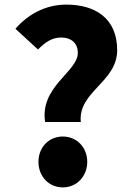

<svg xmlns="http://www.w3.org/2000/svg" viewBox="-20 -800 576 834"><path d="M176 -270H331C318 -402 489 -443 489 -582C489 -721 393 -780 268 -780C178 -780 102 -738 47 -675L145 -585C176 -616 205 -637 246 -637C287 -637 318 -615 318 -570C318 -488 152 -424 176 -270ZM253 14C314 14 359 -35 359 -97C359 -159 314 -207 253 -207C191 -207 147 -159 147 -97C147 -35 191 14 253 14Z"/></svg>

Font: ChiuKong Gothic MN Heavy
Style: Regular
Weight: 900
Designer: Ryoko NISHIZUKA 西塚涼子 (kana, bopomofo & ideographs); Paul D. Hunt (Latin, Greek & Cyrillic); Sandoll Communications 산돌커뮤니
Foundry: Adobe
Version: Version 1.300